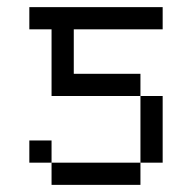

<svg xmlns="http://www.w3.org/2000/svg" viewBox="-20 -520 540 540"><path d="M437.5 -437.5V-500H62.5V-437.5H125V-250H375V-62.5H125V0H375V-62.5H437.5V-250H375V-312.5H187.5Q187.5 -312.5 187.5 -437.5ZM125 -62.5V-125H62.5V-62.5Z"/></svg>

Font: BFUnifontExMono
Style: Regular
Weight: 500
Version: Version 15.0.06